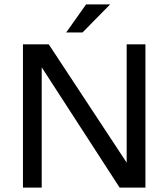

<svg xmlns="http://www.w3.org/2000/svg" viewBox="-20 -850 763 870"><path d="M370 -830H479L354 -703H280ZM84 -649H201L554 -113V-649H639V0H522L169 -545V0H84Z"/></svg>

Font: Play
Style: Regular
Weight: 400
Designer: Jonas Hecksher (Cyrillic expansion: Cyreal)
Foundry: Jonas Hecksher, Playtype, e-types AS
Version: Version 2.101; ttfautohint (v1.5.65-e2d9)